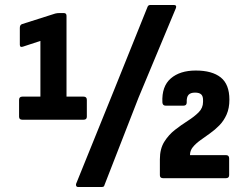

<svg xmlns="http://www.w3.org/2000/svg" viewBox="-20 -710 988 765"><path d="M69 -233Q56 -233 56 -245V-312Q56 -325 69 -325H141V-547L71 -524Q59 -520 59 -532V-599Q59 -611 68 -614L200 -656Q204 -657 208 -657.5Q212 -658 217 -658H234Q245 -658 245 -647V-325H313Q326 -325 326 -312V-245Q326 -233 313 -233ZM290 35Q286 35 284 31.5Q282 28 283 23L432 -345L568 -683Q571 -690 578 -690H674Q679 -690 681 -687Q683 -684 681 -678L532 -321L396 28Q395 35 386 35ZM630 0Q617 0 617 -12V-75Q617 -117 634.5 -145Q652 -173 677 -192.5Q702 -212 728 -228.5Q754 -245 771.5 -262.5Q789 -280 789 -304V-312Q789 -327 781.5 -334Q774 -341 757 -341Q739 -341 731 -332Q723 -323 724 -302Q724 -289 711 -289H640Q628 -289 627 -302Q624 -366 660.5 -397.5Q697 -429 760 -429Q825 -429 859.5 -401.5Q894 -374 894 -313Q894 -279 883 -254Q872 -229 854.5 -211Q837 -193 816.5 -178.5Q796 -164 778 -151Q760 -138 748.5 -124Q737 -110 737 -92H880Q893 -92 893 -79V-12Q893 0 880 0Z"/></svg>

Font: Sofia Sans Condensed ExtraBold
Style: Regular
Weight: 800
Designer: Botio Nikoltchev, Ani Petrova
Foundry: lettersoup
Version: Version 4.101